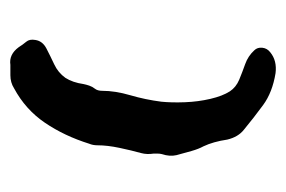

<svg xmlns="http://www.w3.org/2000/svg" viewBox="-111 -445 552 370"><g transform="rotate(-90 165.0 -260.0)"><path d="M273 -468Q271 -454 256.5 -446.5Q242 -439 226 -431.5Q210 -424 200 -410Q191 -396 188 -375Q187 -370 185 -364Q183 -358 179 -353Q175 -348 175 -339Q175 -314 166.5 -285Q158 -256 154 -225Q152 -205 153 -179.5Q154 -154 159.5 -130.5Q165 -107 174 -93Q182 -81 196.5 -75Q211 -69 226.5 -63.5Q242 -58 253 -46Q259 -40 258 -30.5Q257 -21 249 -15Q233 -2 209 -5Q172 -11 147.5 -29Q123 -47 100 -66Q86 -77 81 -98Q77 -125 68 -144Q63 -153 59 -167Q55 -181 51 -196Q48 -209 53 -224Q54 -228 54 -232Q54 -236 54 -240Q52 -253 55 -264Q60 -282 65 -305.5Q70 -329 70 -348Q70 -357 73 -364Q88 -412 113.5 -449.5Q139 -487 180 -509Q191 -516 205 -516H225Q245 -519 259 -500Q264 -492 269.5 -485.5Q275 -479 273 -468Z"/></g></svg>

Font: Slackside One
Style: Regular
Weight: 400
Version: Version 1.000